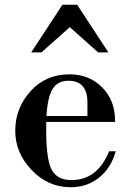

<svg xmlns="http://www.w3.org/2000/svg" viewBox="-20 -774 548 806"><path d="M463 -262H174V-225Q174 -105 197 -61.5Q220 -18 280 -18Q389 -18 438 -139H466Q446 -68 395.5 -28Q345 12 277 12Q182 12 113 -60Q44 -132 44 -225Q44 -320 108 -391Q172 -462 272 -462Q354 -462 408.5 -407.5Q463 -353 463 -268ZM347 -287V-344Q347 -435 267 -435Q223 -435 201.5 -401.5Q180 -368 175 -287ZM435 -554H392L273 -660L154 -554H111L242 -754H304Z"/></svg>

Font: Libre Bodoni
Style: Regular
Weight: 400
Designer: Pablo Impallari, Rodrigo Fuenzalida
Foundry: Pablo Impallari, Rodrigo Fuenzalida
Version: Version 1.001